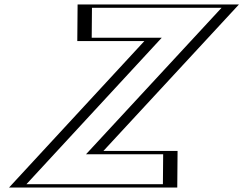

<svg xmlns="http://www.w3.org/2000/svg" viewBox="-20 -845 1097 865"><path d="M1033.2 -825 422.4 -165H755.4L754 0H44L653.8 -660H352.8L354.2 -825ZM1001.7 -810H369.7L368.6 -675H685.3L75.5 -15H738.5L739.7 -150H390.9ZM1001.7 -810 390.9 -150H739.7L738.5 -15H75.5L685.3 -675H368.6L369.7 -810ZM1033.2 -825H354.2L352.8 -660H653.8L44 0H754L755.4 -165H422.4ZM978.3 -810 367.5 -150H715.1L713.9 -15H98.9L708.7 -675H393.2L394.3 -810ZM1056.6 -825H329.6L328.2 -660H630.4L20.6 0H778.6L780 -165H445.9Z"/></svg>

Font: Hussar Outliner
Style: Obl
Weight: 700
Foundry: Cannot Into Space Fonts
Version: Version 0.92